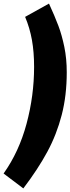

<svg xmlns="http://www.w3.org/2000/svg" viewBox="-66 -884 392 1070"><path d="M306 -481Q306 -352 278 -243.5Q250 -135 198 -38.5Q146 58 64 166L-46 83Q40 -38 82 -194.5Q124 -351 124 -511Q124 -594 112 -661Q100 -728 74 -790L207 -864Q240 -792 259.5 -740Q279 -688 292.5 -622.5Q306 -557 306 -481Z"/></svg>

Font: Fira Sans Extra Condensed Black
Style: Italic
Weight: 900
Width: 3
Italic angle: -8°
Designer: Carrois Corporate & Edenspiekermann AG
Foundry: Carrois Corporate GbR & Edenspiekermann AG
Version: Version 4.203